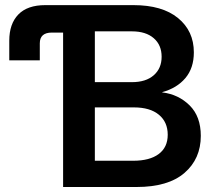

<svg xmlns="http://www.w3.org/2000/svg" viewBox="-20 -748 854 768"><path d="M17.1 -506.8V-585.4Q17.1 -652.8 53.5 -690.2Q89.8 -727.5 161.1 -727.5H513.7Q628.9 -727.5 692.1 -675.8Q755.4 -624 755.4 -538.6Q755.4 -475.6 721.4 -435.5Q687.5 -395.5 628.9 -379.4V-378.4Q693.8 -370.6 738.5 -326.4Q783.2 -282.2 783.2 -204.6Q783.2 -112.8 718 -56.4Q652.8 0 526.4 0H232.4V-617.7H187.5Q139.2 -617.7 139.2 -574.7V-506.8ZM359.4 -105H512.7Q578.6 -105 614.7 -131.8Q650.9 -158.7 650.9 -209Q650.9 -259.8 615.5 -289.1Q580.1 -318.4 515.6 -318.4H359.4ZM359.4 -419.4H507.8Q563.5 -419.4 595 -447Q626.5 -474.6 626.5 -521Q626.5 -567.9 595 -595.2Q563.5 -622.6 507.8 -622.6H359.4Z"/></svg>

Font: Inter Display SemiBold
Style: Regular
Weight: 600
Designer: Rasmus Andersson
Foundry: rsms
Version: Version 4.001;git-9221beed3